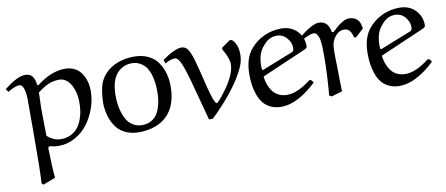

<svg xmlns="http://www.w3.org/2000/svg" viewBox="-122 -730 2832 1220"><g transform="rotate(-10 1294.5 -120.5)"><path d="M153.8 206.1 73.2 236.8 63 226.1Q68.8 156.2 68.8 -94.2V-314.9Q68.8 -354.5 59.6 -383.3Q50.3 -412.1 29.8 -412.1Q6.3 -412.1 -43 -382.8L-57.1 -401.9Q27.8 -470.2 79.1 -470.2Q110.8 -470.2 125.7 -450.4Q140.6 -430.7 144 -395L151.9 -391.1Q244.6 -464.8 335.9 -464.8Q365.2 -464.8 389.2 -454.6Q413.1 -444.3 428.5 -427.7Q443.8 -411.1 454.1 -388.9Q464.4 -366.7 468.8 -344Q473.1 -321.3 473.1 -297.9Q473.1 -242.7 453.9 -187.5Q434.6 -132.3 401.4 -88.1Q368.2 -43.9 318.6 -16.4Q269 11.2 212.9 11.2Q186 11.2 153.8 2.9L144 11.2Q147 145 153.8 206.1ZM146 -65.9Q186.5 -28.8 233.9 -28.8Q269 -28.8 296.4 -41.7Q323.7 -54.7 340.8 -75.2Q357.9 -95.7 369.1 -123.8Q380.4 -151.9 384.8 -180.2Q389.2 -208.5 389.2 -238.8Q389.2 -306.6 360.8 -354.7Q332.5 -402.8 286.1 -402.8Q249.5 -402.8 216.8 -388.7Q184.1 -374.5 147 -345.2Q147 -342.8 145.5 -300.5Q144 -258.3 144 -252Q144 -235.4 144 -216.1Q144 -196.8 144.3 -179.2Q144.5 -161.6 144.8 -144.5Q145 -127.4 145.3 -113.5Q145.5 -99.6 145.8 -88.9Q146 -78.1 146 -72.3Z M630.9 -315.9Q623 -282.7 623 -238.8Q623 -210.9 626.5 -184.1Q629.9 -157.2 639.4 -127.9Q648.9 -98.6 663.3 -76.9Q677.7 -55.2 702.1 -41Q726.6 -26.9 757.8 -26.9Q789.1 -26.9 812.7 -39.3Q836.4 -51.8 850.6 -70.8Q864.7 -89.8 873.5 -116.5Q882.3 -143.1 885.5 -168Q888.7 -192.9 888.7 -220.2Q888.7 -248 886 -273.4Q883.3 -298.8 874.8 -327.6Q866.2 -356.4 852.3 -377.2Q838.4 -397.9 813.7 -411.9Q789.1 -425.8 756.8 -425.8Q713.9 -425.8 679 -397.5Q644 -369.1 630.9 -315.9ZM731 14.2Q681.2 14.2 643.8 -3.4Q606.4 -21 584.5 -51.5Q562.5 -82 551.3 -117.9Q540 -153.8 537.1 -195.8Q537.1 -258.8 548.1 -307.4Q559.1 -356 591.8 -391.1Q625.5 -428.2 675 -446.5Q724.6 -464.8 779.8 -464.8Q832.5 -464.8 872.3 -445.6Q912.1 -426.3 934.3 -393.3Q956.5 -360.4 967.3 -321.5Q978 -282.7 978 -238.8Q978 -123.5 919.9 -59.1Q886.7 -21.5 837.2 -3.7Q787.6 14.2 731 14.2Z M1395.5 -460Q1398.4 -461.9 1403.3 -461.9Q1418.9 -461.9 1434.1 -432.4Q1449.2 -402.8 1449.2 -361.8Q1449.2 -324.2 1434.8 -288.8Q1420.4 -253.4 1394.5 -211.9Q1337.9 -121.1 1235.4 -17.1Q1209 8.8 1205.6 11.2H1181.6L1112.3 -247.1Q1091.3 -323.7 1073.2 -366Q1055.2 -408.2 1034.2 -408.2Q1007.8 -408.2 971.2 -387.2L962.4 -411.1Q986.3 -427.7 1003.2 -438.2Q1020 -448.7 1044.7 -459Q1069.3 -469.2 1087.4 -469.2Q1104.5 -469.2 1117.2 -459.2Q1129.9 -449.2 1139.9 -426.5Q1149.9 -403.8 1157.2 -379.4Q1164.6 -355 1174.8 -314.5Q1175.8 -309.6 1176.5 -307.1Q1177.2 -304.7 1178.2 -300.5Q1179.2 -296.4 1180.2 -293Q1182.1 -285.2 1190.7 -249.3Q1199.2 -213.4 1205.1 -191.2Q1210.9 -168.9 1219.5 -140.4Q1228 -111.8 1235.4 -96.9Q1242.7 -82 1248.5 -82Q1250.5 -82 1254.4 -85.4Q1258.3 -88.9 1264.4 -95.5Q1270.5 -102.1 1272.5 -104Q1379.4 -231 1379.4 -312Q1379.4 -327.1 1372.6 -347.2Q1365.7 -367.2 1360.6 -377.2Q1355.5 -387.2 1342.3 -412.1Q1341.3 -413.1 1341.3 -417Q1341.3 -420.9 1345.2 -424.8Z M1612.3 -396Q1585.4 -367.2 1575.9 -334.5Q1566.4 -301.8 1566.4 -259.8Q1566.4 -253.9 1568.4 -242.2L1572.3 -237.8L1774.4 -317.9Q1787.1 -322.3 1787.1 -344.2Q1787.1 -378.4 1761.5 -408.2Q1735.8 -438 1696.3 -438Q1646.5 -438 1612.3 -396ZM1852.1 -318.8 1570.3 -196.8Q1572.8 -171.4 1580.8 -147.9Q1588.9 -124.5 1603.5 -103Q1618.2 -81.5 1642.8 -68.8Q1667.5 -56.2 1699.2 -56.2Q1766.1 -56.2 1853 -124L1864.3 -122.1L1877.4 -104Q1753.4 12.2 1649.4 12.2Q1610.8 12.2 1581.1 -2Q1551.3 -16.1 1533.2 -38.8Q1515.1 -61.5 1503.7 -93.8Q1492.2 -126 1487.8 -157.7Q1483.4 -189.5 1483.4 -226.1Q1483.4 -329.6 1534.2 -388.2Q1570.8 -431.2 1622.6 -454.6Q1674.3 -478 1731.4 -478Q1794.9 -478 1834 -438.5Q1873 -398.9 1873 -339.8Q1873 -334 1869.6 -329.8Q1866.2 -325.7 1863 -324Q1859.9 -322.3 1852.1 -318.8Z M2190.9 -338.9 2178.7 -344.2Q2174.3 -368.7 2161.6 -385.3Q2148.9 -401.9 2126 -401.9Q2098.1 -401.9 2078.6 -383.3Q2059.1 -364.7 2048.8 -339.8Q2042.5 -324.7 2040.8 -298.6Q2039.1 -272.5 2040.5 -225.3Q2042 -178.2 2042 -169.9Q2042 -94.2 2044.9 -18.1L1974.6 2.9L1960 -5.9Q1971.7 -145.5 1971.7 -243.2Q1971.7 -247.6 1971.7 -256.3Q1971.7 -275.4 1971.7 -284.9Q1971.7 -294.4 1971.2 -311.8Q1970.7 -329.1 1969.5 -338.9Q1968.3 -348.6 1966.6 -362.1Q1964.8 -375.5 1961.4 -382.8Q1958 -390.1 1953.6 -397.9Q1949.2 -405.8 1942.9 -408.9Q1936.5 -412.1 1928.7 -412.1Q1905.8 -412.1 1850.6 -380.9L1838.9 -397.9Q1869.1 -421.9 1884.3 -433.1Q1899.4 -444.3 1927 -458.7Q1954.6 -473.1 1973.6 -473.1Q2035.6 -473.1 2045.9 -400.9L2055.7 -397Q2127.9 -466.8 2166 -466.8Q2237.3 -466.8 2244.6 -388.2Z M2375.5 -396Q2348.6 -367.2 2339.1 -334.5Q2329.6 -301.8 2329.6 -259.8Q2329.6 -253.9 2331.5 -242.2L2335.4 -237.8L2537.6 -317.9Q2550.3 -322.3 2550.3 -344.2Q2550.3 -378.4 2524.7 -408.2Q2499 -438 2459.5 -438Q2409.7 -438 2375.5 -396ZM2615.2 -318.8 2333.5 -196.8Q2335.9 -171.4 2344 -147.9Q2352.1 -124.5 2366.7 -103Q2381.3 -81.5 2406 -68.8Q2430.7 -56.2 2462.4 -56.2Q2529.3 -56.2 2616.2 -124L2627.4 -122.1L2640.6 -104Q2516.6 12.2 2412.6 12.2Q2374 12.2 2344.2 -2Q2314.5 -16.1 2296.4 -38.8Q2278.3 -61.5 2266.8 -93.8Q2255.4 -126 2251 -157.7Q2246.6 -189.5 2246.6 -226.1Q2246.6 -329.6 2297.4 -388.2Q2334 -431.2 2385.7 -454.6Q2437.5 -478 2494.6 -478Q2558.1 -478 2597.2 -438.5Q2636.2 -398.9 2636.2 -339.8Q2636.2 -334 2632.8 -329.8Q2629.4 -325.7 2626.2 -324Q2623 -322.3 2615.2 -318.8Z"/></g></svg>

Font: Aref Ruqaa
Style: Regular
Weight: 400
Designer: Abdoulla Aref
Version: Version 0.7